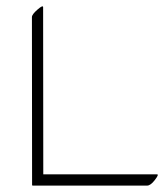

<svg xmlns="http://www.w3.org/2000/svg" viewBox="-20 -555 515 602"><path d="M472.7 -8.3Q479 -8.3 465.6 9.3Q452.1 26.9 441.4 26.9H82.5Q80.6 26.9 80.6 24.9L80.1 -501.5Q80.1 -509.8 97.7 -525.1Q115.2 -540.5 115.2 -532.2L115.7 -8.3Z"/></svg>

Font: ML-NILA02
Style: Regular
Weight: 400
Version: Version ML-NILA02 1.0